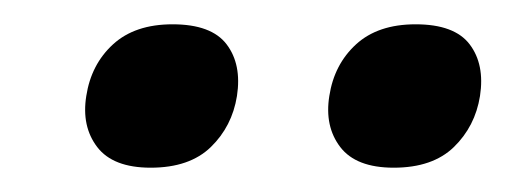

<svg xmlns="http://www.w3.org/2000/svg" viewBox="-20 -782 416 158"><path d="M104 -644Q73 -644 60 -661Q47 -678 51 -703Q55 -729 73 -745.5Q91 -762 122 -762Q154 -762 166.5 -745.5Q179 -729 175 -703Q171 -678 153.5 -661Q136 -644 104 -644ZM304 -644Q273 -644 260 -661Q247 -678 251 -703Q255 -729 273 -745.5Q291 -762 322 -762Q354 -762 366.5 -745.5Q379 -729 375 -703Q371 -678 353.5 -661Q336 -644 304 -644Z"/></svg>

Font: Sora Variable Italic
Style: Regular
Weight: 400
Designer: Jonathan Barnbrook, Julián Moncada
Foundry: Barnbrook Fonts
Version: Version 2.000